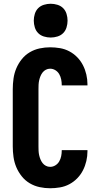

<svg xmlns="http://www.w3.org/2000/svg" viewBox="-20 -995 540 1023"><path d="M247 8Q219 8 191 2Q163 -4 138.5 -18.5Q114 -33 96 -55.5Q78 -78 67 -104Q56 -130 52 -158.5Q48 -187 48 -215V-520Q48 -548 52 -576.5Q56 -605 67 -631Q78 -657 96 -679.5Q114 -702 138.5 -716.5Q163 -731 191 -737Q219 -743 247 -743Q273 -743 299.5 -738.5Q326 -734 349.5 -721.5Q373 -709 391.5 -690Q410 -671 422 -647.5Q434 -624 440 -598Q446 -572 446 -546V-540H309V-542Q309 -557 306 -572Q303 -587 295.5 -600Q288 -613 275 -621Q262 -629 247 -629Q235 -629 224.5 -623.5Q214 -618 207 -609Q200 -600 195.5 -589Q191 -578 188.5 -566.5Q186 -555 185.5 -543.5Q185 -532 185 -520V-215Q185 -203 185.5 -191.5Q186 -180 188.5 -168.5Q191 -157 195.5 -146Q200 -135 207 -126Q214 -117 224.5 -111.5Q235 -106 247 -106Q262 -106 275 -114Q288 -122 295.5 -135Q303 -148 306 -163Q309 -178 309 -193V-195H446V-189Q446 -163 440 -137Q434 -111 422 -87.5Q410 -64 391.5 -45Q373 -26 349.5 -13.5Q326 -1 299.5 3.5Q273 8 247 8ZM250 -795Q232 -795 214 -800.5Q196 -806 183.5 -818.5Q171 -831 165.5 -849Q160 -867 160 -885Q160 -903 165.5 -921Q171 -939 183.5 -951.5Q196 -964 214 -969.5Q232 -975 250 -975Q268 -975 286 -969.5Q304 -964 316.5 -951.5Q329 -939 334.5 -921Q340 -903 340 -885Q340 -867 334.5 -849Q329 -831 316.5 -818.5Q304 -806 286 -800.5Q268 -795 250 -795Z"/></svg>

Font: Iosevka Heavy
Style: Regular
Weight: 900
Monospace: yes
Designer: Belleve Invis
Foundry: Belleve Invis
Version: Version 32.5.0; ttfautohint (v1.8.4)